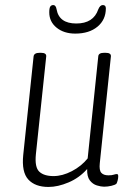

<svg xmlns="http://www.w3.org/2000/svg" viewBox="-20 -733 523 760"><path d="M172 7Q119 7 92 -22.5Q65 -52 72 -120L113 -510Q115 -524 137 -524H142Q164 -524 163 -510L122 -122Q117 -71 135.5 -53.5Q154 -36 192 -36Q227 -36 264.5 -55.5Q302 -75 327 -106L369 -510Q370 -524 392 -524H398Q420 -524 419 -510L375 -87Q372 -59 381 -49Q390 -39 409 -39Q423 -39 430 -41.5Q437 -44 443 -44Q448 -44 448 -35Q448 -27 445.5 -18Q443 -9 441 -6Q436 -1 421 2.5Q406 6 392 6Q380 6 363.5 1Q347 -4 335.5 -19Q324 -34 325 -64Q294 -29 251.5 -11Q209 7 172 7ZM278 -600Q233 -600 204 -623.5Q175 -647 175 -684Q175 -701 179 -707Q183 -713 191 -713Q201 -713 204 -696Q214 -640 282 -640Q350 -640 369 -696Q376 -713 387 -713Q399 -713 399 -700Q399 -655 366 -627.5Q333 -600 278 -600Z"/></svg>

Font: Asap Condensed Condensed ExtraLight
Style: Italic
Weight: 200
Width: 3
Italic angle: -6°
Designer: Pablo Cosgaya
Foundry: Omnibus-Type
Version: Version 3.001; ttfautohint (v1.8.4.7-5d5b)